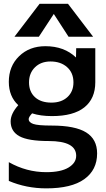

<svg xmlns="http://www.w3.org/2000/svg" viewBox="-20 -781 568 1030"><path d="M255.9 -230.5Q309.6 -230.5 341.8 -260.3Q374 -290 374 -338.9Q374 -390.6 339.8 -420.9Q305.7 -451.2 251 -451.2Q199.2 -451.2 167.5 -419.9Q135.7 -388.7 135.7 -338.9Q135.7 -289.1 167.5 -259.8Q199.2 -230.5 255.9 -230.5ZM228.5 142.6Q306.6 142.6 347.7 117.7Q388.7 92.8 388.7 54.7Q388.7 -24.4 241.2 -24.4Q130.9 -24.4 84 -50.3Q37.1 -76.2 37.1 -129.9Q37.1 -170.9 78.1 -216.8Q27.3 -263.7 27.3 -341.8Q27.3 -425.8 82.5 -479.5Q137.7 -533.2 223.6 -533.2Q324.2 -533.2 387.7 -472.7L388.7 -522.5H491.2V-339.8Q491.2 -252 432.6 -205.1Q374 -158.2 258.8 -158.2Q197.3 -158.2 152.3 -172.9Q133.8 -153.3 133.8 -141.6Q133.8 -125 158.2 -116.2Q182.6 -107.4 256.8 -107.4Q382.8 -107.4 441.9 -70.8Q501 -34.2 501 42Q501 130.9 432.1 180.2Q363.3 229.5 228.5 229.5Q121.1 229.5 27.3 189.5V88.9Q122.1 142.6 228.5 142.6ZM268.6 -706.1 188.5 -584H57.6L192.4 -760.7H344.7L479.5 -584H347.7Z"/></svg>

Font: Gen Shin Gothic Medium
Style: Regular
Weight: 500
Designer: [Source Han Sans]
Ryoko NISHIZUKA  (kana & ideographs); Paul D. Hunt (Latin, Greek & Cyrillic); Wenlong ZHANG  (bopomofo
Version: Version 1.002.20150607